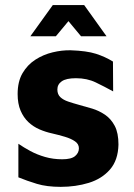

<svg xmlns="http://www.w3.org/2000/svg" viewBox="-20 -712 522 747"><path d="M216.1 15Q162.1 15 123.5 3.3Q84.9 -8.4 51.5 -22.1V-152.7Q72 -138.5 98.1 -124.4Q124.2 -110.3 155.5 -101.3Q186.8 -92.3 222.3 -92.3Q257.6 -92.3 272.3 -104.9Q287 -117.4 287 -134.9Q287 -151.7 271.8 -162.1Q256.7 -172.6 232.7 -179.8Q208.7 -187 182 -193.1Q157.9 -198.3 134 -208.5Q110.1 -218.7 90.8 -236.6Q71.6 -254.6 60.1 -281.5Q48.6 -308.5 48.6 -346.1Q48.6 -394.6 67.6 -427.2Q86.6 -459.8 117.6 -479.8Q148.5 -499.7 184.8 -508.4Q221 -517.1 254.8 -516.4Q317.3 -514.3 353.5 -502.7Q389.7 -491 419.5 -472.5L420.2 -356.4Q386.4 -375 352.6 -391.3Q318.7 -407.7 275.6 -407.7Q237.4 -407.7 220.3 -395.7Q203.2 -383.8 203.2 -363.8Q203.2 -344.9 214.8 -334Q226.4 -323.1 245.4 -316.8Q264.3 -310.4 286.9 -304.2Q311.9 -297.6 338.6 -289.5Q365.2 -281.4 388.6 -265.6Q411.9 -249.7 426.4 -222.3Q440.9 -194.8 440.9 -149.5Q439.5 -88.8 408 -52.6Q376.4 -16.3 325.5 -0.6Q274.5 15 216.1 15ZM98.2 -571 185.5 -692.4H307.4L394.4 -571H295.2L246.3 -629.8L197.4 -571Z"/></svg>

Font: Maven Pro
Style: Regular
Weight: 400
Designer: Joe Prince
Foundry: Joe Prince
Version: Version 2.103